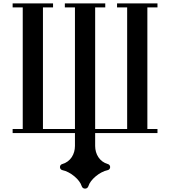

<svg xmlns="http://www.w3.org/2000/svg" viewBox="-20 -790 1010 1140"><path d="M485 330C495 330 502 324 505 315C516 277 571 230 620 220C629 218 634 210 634 202C634 194 629 186 620 184C571 170 545 125 545 77V0H915V-24H855V-746H915V-770H675V-746H735V-24H545V-746H605V-770H365V-746H425V-24H235V-746H295V-770H55V-746H115V-24H55V0H425V77C425 125 399 170 350 184C341 186 336 194 336 202C336 210 341 218 350 220C399 230 454 277 465 315C468 324 475 330 485 330Z"/></svg>

Font: Ponomar Unicode
Style: Regular
Weight: 400
Version: 1.3